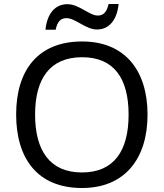

<svg xmlns="http://www.w3.org/2000/svg" viewBox="-20 -933 821 963"><path d="M208 -784H259C268 -823 282 -842 314 -842C358 -842 410 -785 466 -785C529 -785 567 -835 575 -913H525C515 -874 501 -855 470 -855C428 -855 377 -912 318 -912C255 -912 216 -863 208 -784ZM720 -358C720 -580 606 -725 392 -725C168 -725 61 -578 61 -359C61 -138 168 10 391 10C606 10 720 -137 720 -358ZM156 -358C156 -538 230 -646 392 -646C553 -646 625 -538 625 -358C625 -178 553 -68 391 -68C230 -68 156 -178 156 -358Z"/></svg>

Font: Noto Sans Miao
Style: Regular
Weight: 400
Designer: Monotype Design Team
Foundry: Monotype Imaging Inc.
Version: Version 2.003